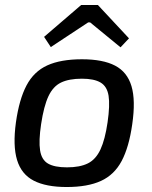

<svg xmlns="http://www.w3.org/2000/svg" viewBox="-20 -738 609 771"><path d="M309 -500Q393 -500 442 -474.5Q491 -449 508 -392Q525 -335 511 -239Q498 -147 468.5 -91.5Q439 -36 385.5 -11.5Q332 13 248 13Q165 13 115.5 -12.5Q66 -38 48.5 -95.5Q31 -153 44 -247Q57 -339 86.5 -395Q116 -451 170 -475.5Q224 -500 309 -500ZM309 -422Q257 -422 225 -406.5Q193 -391 174.5 -351.5Q156 -312 145 -239Q135 -172 141 -134Q147 -96 173 -81Q199 -66 249 -66Q301 -66 333 -82Q365 -98 383.5 -138Q402 -178 412 -247Q422 -316 416 -353.5Q410 -391 384 -406.5Q358 -422 309 -422ZM373 -718 498 -584 464 -548 342 -648H334L184 -549L157 -590L306 -718Z"/></svg>

Font: Exo 2 Medium
Style: Italic
Weight: 500
Italic angle: -8°
Designer: Natanael Gama
Foundry: Natanael Gama
Version: Version 2.010